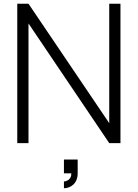

<svg xmlns="http://www.w3.org/2000/svg" viewBox="-20 -770 741 1033"><path d="M133.3 -750H72.9V0H133.3V-643.8L567.7 0H628.1V-750H567.7V-107.3ZM397.9 162.5V88.5H324V162.5H363.5C365.6 196.9 335.4 206.3 324 206.3V242.7C358.3 242.7 397.9 218.8 397.9 162.5Z"/></svg>

Font: Manrope3 Light
Style: Regular
Weight: 300
Designer: Mikhail Sharanda
Foundry: Mikhail Sharanda
Version: Version 3.000;PS 003.000;hotconv 1.0.88;makeotf.lib2.5.64775